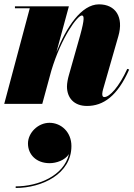

<svg xmlns="http://www.w3.org/2000/svg" viewBox="-20 -490 630 906"><path d="M120.5 -451 0 0H179.5L222 -156C270 -316 346 -417 366 -417C377 -417 380 -402 358.5 -324L305.5 -137C300.5 -120.5 296 -97.5 296 -82C296 -29 328.5 10 390.5 10C467 10 534 -36 589.5 -162L580.5 -165C541.5 -79.5 497 -32 472.5 -32C466 -32 462.5 -35.5 462.5 -47C462.5 -52 464.5 -62 466 -67L538.5 -319.5C564.5 -409.5 525.5 -469.5 447 -469.5C364 -469.5 293 -361.5 246 -243L305 -460H50.5V-451ZM112 187C112 239.5 151.5 280 214 280C245.5 280 286.5 266.5 305.5 237C281.5 339.5 160.5 389.5 54 389.5V397C178 397 317 331 317 199C317 133 268.5 89.5 213.5 89.5C159 89.5 112 137 112 187Z"/></svg>

Font: Bodoni* 24pt Fatface
Style: Italic
Weight: 900
Italic angle: -13°
Version: Version 2.3